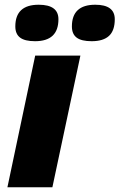

<svg xmlns="http://www.w3.org/2000/svg" viewBox="-20 -787 502 807"><path d="M200.2 0H11.2L127.9 -553.2H317.9ZM44.4 -675.8Q44.4 -767.1 142.6 -767.1Q225.6 -767.1 225.6 -706.1Q225.6 -613.8 127.4 -613.8Q84.5 -613.8 64.5 -628.9Q44.4 -644 44.4 -675.8ZM282.2 -675.8Q282.2 -767.1 380.4 -767.1Q462.4 -767.1 462.4 -706.1Q462.4 -658.7 438.2 -636.2Q414.1 -613.8 365.2 -613.8Q322.3 -613.8 302.2 -628.9Q282.2 -644 282.2 -675.8Z"/></svg>

Font: Open Sans Extrabold
Style: Italic
Weight: 800
Italic angle: -12°
Foundry: Ascender Corporation
Version: Version 1.10